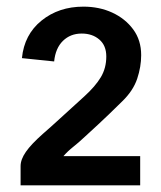

<svg xmlns="http://www.w3.org/2000/svg" viewBox="-20 -558 484 578"><path d="M402 0V-88H171Q184 -103 200.5 -116Q217 -129 235 -146Q280 -187 307.5 -213.5Q335 -240 348 -253Q381 -285 393 -321Q405 -357 405 -392Q405 -437 381 -469.5Q357 -502 318 -520Q279 -538 231 -538Q157 -538 105 -496Q53 -454 46 -383L143 -373Q147 -413 169.5 -435Q192 -457 226 -457Q258 -457 279 -439Q300 -421 300 -388Q300 -353 283.5 -325.5Q267 -298 234 -268Q192 -230 161.5 -202Q131 -174 109 -155Q74 -124 58 -101Q42 -78 42 -58V0Z"/></svg>

Font: Lisu Bosa
Style: Bold
Weight: 700
Designer: David Morse, Annie Olsen, Victor Gaultney, Frank Grießhammer (Latin)
Foundry: SIL International
Version: Version 2.000